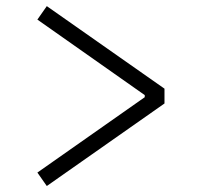

<svg xmlns="http://www.w3.org/2000/svg" viewBox="-20 -644 660 642"><path d="M105 -67 464 -319V-326L105 -578.5L136.5 -623.5L530 -347.5V-298L136.5 -22Z"/></svg>

Font: Monaspace Krypton Var ExLight
Style: Regular
Weight: 200
Designer: Riley Cran and the Lettermatic Team
Version: Version 1.200 (Monaspace Krypton Var)